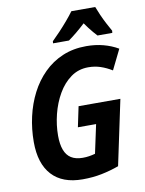

<svg xmlns="http://www.w3.org/2000/svg" viewBox="-100 -1002 814 1080"><g transform="rotate(-10 306.5 -462.0)"><path d="M283.2 9.8Q168.5 9.8 108.4 -55.4Q48.3 -120.6 48.3 -244.1Q48.3 -318.4 64.2 -388.7Q80.1 -459 111.3 -519.8Q142.6 -580.6 189 -626.7Q235.4 -672.9 296.1 -698.7Q356.9 -724.6 432.1 -724.6Q484.4 -724.6 529.5 -712.6Q574.7 -700.7 613.3 -678.2L557.1 -564Q525.4 -583.5 492.7 -594.5Q460 -605.5 422.9 -605.5Q366.2 -605.5 322.8 -574Q279.3 -542.5 249.5 -490.7Q219.7 -439 204.3 -377.4Q189 -315.9 189 -255.4Q189 -207 201.2 -174.3Q213.4 -141.6 239 -125.5Q264.6 -109.4 304.7 -109.4Q324.7 -109.4 341.3 -112.1Q357.9 -114.7 376 -119.6L411.1 -283.2H307.1L331.5 -399.4H570.3L491.7 -28.3Q442.9 -10.7 392.6 -0.5Q342.3 9.8 283.2 9.8ZM251.5 -772.5 252.4 -784.2Q273.9 -805.2 297.9 -830.6Q321.8 -856 344.5 -882.6Q367.2 -909.2 384.3 -932.6H520.5Q528.3 -911.6 540.3 -884.5Q552.2 -857.4 566.2 -830.8Q580.1 -804.2 591.3 -784.7L589.8 -772.5H505.4Q495.6 -783.2 484.4 -796.1Q473.1 -809.1 461.9 -824Q450.7 -838.9 440.4 -853.5Q414.1 -829.1 389.9 -809.1Q365.7 -789.1 342.3 -772.5Z"/></g></svg>

Font: Open Sans SemiCondensed
Style: Bold Italic
Weight: 700
Width: 4
Italic angle: -12°
Designer: Monotype Design Team
Foundry: Monotype Imaging Inc.
Version: Version 3.003